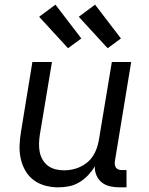

<svg xmlns="http://www.w3.org/2000/svg" viewBox="-20 -796 640 824"><path d="M230 8Q201 8 173.5 0.5Q146 -7 124 -23.5Q102 -40 88.5 -64Q75 -88 69 -115Q63 -142 64 -171.5Q65 -201 70 -230L119 -530H203L151 -218Q148 -199 147.5 -180Q147 -161 150.5 -143.5Q154 -126 163 -110.5Q172 -95 186 -84.5Q200 -74 218 -69.5Q236 -65 255 -65Q272 -65 289.5 -68.5Q307 -72 323.5 -79.5Q340 -87 354.5 -99Q369 -111 379 -126.5Q389 -142 395 -159Q401 -176 404 -193L460 -530H543L473 -104Q472 -96 473 -88.5Q474 -81 478.5 -75.5Q483 -70 490 -68Q497 -66 505 -66H523V8H493Q472 8 452 3.5Q432 -1 417 -13Q402 -25 394 -43.5Q386 -62 387 -82Q375 -62 358 -44Q341 -26 320 -13.5Q299 -1 276 3.5Q253 8 230 8ZM442 -589 318 -724 388 -776 499 -631ZM272 -589 148 -724 218 -776 329 -631Z"/></svg>

Font: Iosevka Curly Extended
Style: Italic
Weight: 400
Width: 7
Italic angle: -9°
Monospace: yes
Designer: Belleve Invis
Foundry: Belleve Invis
Version: Version 11.1.0; ttfautohint (v1.8.3)